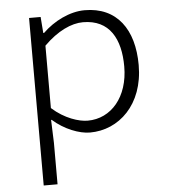

<svg xmlns="http://www.w3.org/2000/svg" viewBox="-56 -627 813 926"><g transform="rotate(-5 350.0 -163.5)"><path d="M118 -562V249H185V48L181 -63H184C239 -14 311 14 363 14C503 14 625 -98 625 -290C625 -463 544 -576 388 -576C316 -576 238 -537 184 -484H180L174 -562ZM555 -289C555 -142 471 -44 357 -44C315 -44 246 -65 185 -120V-422C251 -488 319 -519 375 -519C504 -519 555 -422 555 -289Z"/></g></svg>

Font: Kawkab Mono Light
Style: Regular
Weight: 300
Monospace: yes
Designer: Abdullah Arif
Foundry: Abdullah Arif
Version: Version 1.000;PS 000.500;hotconv 1.0.88;makeotf.lib2.5.64775